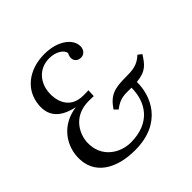

<svg xmlns="http://www.w3.org/2000/svg" viewBox="-186 -881 1063 1063"><g transform="rotate(-45 345.5 -350.0)"><path d="M668.9 -349.1C626 -308.1 585 -307.1 531.7 -307.1C446.8 -307.1 405.8 -294.9 360.8 -228L380.9 -208C433.6 -249 465.3 -243.2 516.6 -243.2C516.6 -129.9 453.6 -30.8 298.8 -30.8C220.7 -30.8 123 -85 128.9 -205.1C131.8 -258.8 170.9 -358.9 297.9 -358.9L335.9 -357.9L337.9 -401.9C325.7 -401.4 326.2 -400.9 297.9 -400.9C186 -400.9 170.9 -497.1 173.8 -543.9C177.7 -617.2 226.1 -680.7 310.1 -680.7C360.8 -680.7 399.4 -655.3 404.3 -627.4C397.9 -616.7 395 -605.5 395.5 -594.2C396.5 -571.3 416.5 -557.1 438.5 -558.1C464.8 -559.1 479.5 -581.1 479.5 -605.5C479.5 -661.6 413.6 -716.3 307.1 -716.3C187 -716.3 93.8 -647.9 85.9 -536.1C80.6 -466.8 111.3 -408.7 222.7 -384.8C101.6 -368.7 38.6 -277.8 33.7 -185.1C26.9 -48.8 140.1 16.1 286.1 16.1C501 16.1 562 -138.2 560.1 -244.6C638.7 -252 659.2 -283.2 690.9 -332Z"/></g></svg>

Font: Lora Italic
Style: Regular
Weight: 400
Italic angle: -3°
Designer: Olga Karpushina, Alexei Vanyashin
Foundry: Cyreal
Version: Version 1.011;PS 001.011;hotconv 1.0.70;makeotf.lib2.5.58329